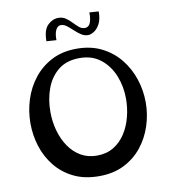

<svg xmlns="http://www.w3.org/2000/svg" viewBox="-101 -1045 1015 1145"><g transform="rotate(-10 406.0 -473.0)"><path d="M407 13Q319 13 253.5 -19Q188 -51 144 -105.5Q100 -160 78.5 -228Q57 -296 57 -368Q57 -441 79 -510.5Q101 -580 145 -636Q189 -692 254 -725.5Q319 -759 405 -759Q491 -759 556.5 -726Q622 -693 666.5 -637.5Q711 -582 733.5 -513Q756 -444 756 -372Q756 -300 733.5 -231Q711 -162 667 -107Q623 -52 558 -19.5Q493 13 407 13ZM415 -110Q473 -110 516 -136Q559 -162 587.5 -206Q616 -250 630 -304.5Q644 -359 644 -414Q644 -489 617.5 -554.5Q591 -620 539.5 -660.5Q488 -701 413 -701Q334 -701 284 -661Q234 -621 210 -556Q186 -491 186 -415Q186 -355 201.5 -300Q217 -245 246.5 -202Q276 -159 318.5 -134.5Q361 -110 415 -110ZM296 -830 236 -834Q236 -902 265 -930.5Q294 -959 330 -959Q355 -959 374 -946Q393 -933 409 -916Q425 -899 441 -885.5Q457 -872 476 -872Q499 -872 509 -895.5Q519 -919 518 -959L574 -955Q574 -908 559 -880Q544 -852 524 -839.5Q504 -827 488 -827Q465 -827 445 -840.5Q425 -854 407 -871Q389 -888 372 -901Q355 -914 337 -914Q317 -914 306 -891Q295 -868 296 -830Z"/></g></svg>

Font: Marhey
Style: Regular
Weight: 400
Designer: Nur Syamsi & Bustanul Arifin
Foundry: Namelatype
Version: Version 1.000; ttfautohint (v1.8.4.7-5d5b)